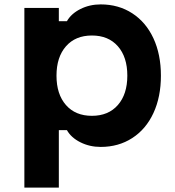

<svg xmlns="http://www.w3.org/2000/svg" viewBox="-20 -649 790 869"><path d="M90.3 -613.1H246.3V-553.1H282.9Q302.1 -587.1 343.9 -608.1Q385.7 -629.1 435.7 -629.1Q516.5 -629.1 578.6 -588.8Q640.7 -548.5 674.5 -475.5Q708.3 -402.5 708.3 -306.5Q708.3 -210.4 674.5 -137.4Q640.7 -64.3 578.6 -24.2Q516.5 16 435.7 16Q385.9 16 343.9 -5Q301.9 -26 282.9 -60H246.3V200H90.3ZM556.3 -306.7Q556.3 -390.8 513.5 -439.6Q470.8 -488.3 396 -488.3Q321.2 -488.3 278.5 -439.4Q235.7 -390.5 235.7 -306.5Q235.7 -222.4 278.5 -173.6Q321.2 -124.8 396 -124.8Q470.8 -124.8 513.5 -173.7Q556.3 -222.6 556.3 -306.7Z"/></svg>

Font: Martian Mono sWd Rg
Style: Regular
Weight: 400
Width: 6
Monospace: yes
Designer: Roman Shamin
Foundry: Evil Martians
Version: Version 1.000